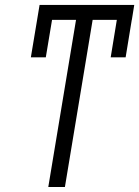

<svg xmlns="http://www.w3.org/2000/svg" viewBox="-20 -747 556 767"><path d="M516.3 -727.3 506.7 -667.6H506.4L481.9 -518.1H422.2L446.7 -667.6H350.1L239.3 0H172.9L283.7 -667.6H187.9L163 -518.1H103.3L128.2 -667.6L138.1 -727.3Z"/></svg>

Font: Karasuma Gothic
Style: Light Italic
Weight: 300
Italic angle: 9.39998°
Designer: Rasmus Andersson / Ryoko Nishizuka
Foundry: rsms
Version: Version 1.00